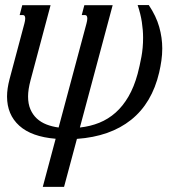

<svg xmlns="http://www.w3.org/2000/svg" viewBox="-20 -539 749 758"><path d="M321.3 -445.8Q322.8 -451.7 323.7 -456.5Q324.7 -461.4 324.7 -465.3Q324.7 -479.5 315.9 -479.5H302.7L313 -518.6H424.8L295.4 -35.6Q336.4 -40 372.1 -54.4Q407.7 -68.8 436.5 -94.5Q465.3 -120.1 487.3 -158Q509.3 -195.8 523.4 -247.6Q531.7 -279.3 538.3 -314.7Q544.9 -350.1 544.9 -390.1Q544.9 -419.9 540 -451.9Q535.2 -483.9 523.4 -519H567.4Q596.7 -475.1 608.6 -432.6Q620.6 -390.1 620.6 -347.7Q620.6 -323.7 617.2 -300Q613.8 -276.4 608.4 -252.9Q580.1 -131.8 497.6 -65.9Q415 0 283.7 9.3L232.9 198.7H148.9L199.7 8.8Q104.5 1 56.2 -42.7Q7.8 -86.4 7.8 -158.2Q7.8 -188.5 17.6 -226.1L76.2 -445.8Q77.6 -451.7 78.6 -456.5Q79.6 -461.4 79.6 -465.3Q79.6 -479.5 70.8 -479.5H57.6L67.9 -518.6H179.7L100.6 -222.2Q90.8 -185.5 90.8 -158.2Q90.8 -128.9 100.1 -107.4Q109.4 -85.9 125.5 -71Q141.6 -56.2 163.6 -47.6Q185.5 -39.1 211.4 -35.6Z"/></svg>

Font: Arian AMU Serif
Style: Italic
Weight: 400
Italic angle: -15°
Designer: Ruben Hakobyan (Tarumian)
Foundry: Ruben Hakobyan (Tarumian)
Version: Version 1.002